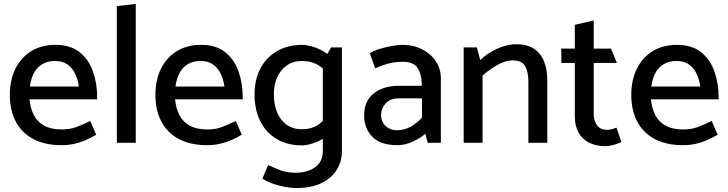

<svg xmlns="http://www.w3.org/2000/svg" viewBox="-20 -726 3703 976"><path d="M474 -221V-231Q474 -302 452.5 -363Q431 -424 384.5 -461Q338 -498 262 -498Q190 -498 138 -465.5Q86 -433 58 -376Q30 -319 30 -243Q30 -167 59.5 -109.5Q89 -52 148 -20Q207 12 293 12Q327 12 358 5Q389 -2 417 -14.5Q445 -27 469 -41L439 -111Q399 -92 367.5 -80Q336 -68 293 -68Q239 -68 204 -87.5Q169 -107 151.5 -142Q134 -177 130 -221ZM132 -286Q137 -326 152.5 -355Q168 -384 195 -400Q222 -416 259 -416Q296 -416 320.5 -400Q345 -384 360 -355Q375 -326 381 -286Z M670 0V-706L574 -695V0Z M1214 -221V-231Q1214 -302 1192.5 -363Q1171 -424 1124.5 -461Q1078 -498 1002 -498Q930 -498 878 -465.5Q826 -433 798 -376Q770 -319 770 -243Q770 -167 799.5 -109.5Q829 -52 888 -20Q947 12 1033 12Q1067 12 1098 5Q1129 -2 1157 -14.5Q1185 -27 1209 -41L1179 -111Q1139 -92 1107.5 -80Q1076 -68 1033 -68Q979 -68 944 -87.5Q909 -107 891.5 -142Q874 -177 870 -221ZM872 -286Q877 -326 892.5 -355Q908 -384 935 -400Q962 -416 999 -416Q1036 -416 1060.5 -400Q1085 -384 1100 -355Q1115 -326 1121 -286Z M1718 -485H1663L1621 -412V42Q1621 96 1582 124Q1543 152 1483 152Q1439 152 1408.5 140.5Q1378 129 1343 113L1314 182Q1331 194 1354 203Q1377 212 1401.5 218Q1426 224 1448.5 227Q1471 230 1486 230Q1561 230 1612.5 205.5Q1664 181 1691 138.5Q1718 96 1718 43ZM1651 -142Q1620 -105 1589.5 -87Q1559 -69 1515 -69Q1469 -69 1437 -92Q1405 -115 1388.5 -155Q1372 -195 1372 -247Q1372 -295 1389 -333Q1406 -371 1438 -393.5Q1470 -416 1515 -416Q1558 -416 1590.5 -399Q1623 -382 1654 -343L1682 -411Q1661 -443 1629.5 -462Q1598 -481 1567 -489.5Q1536 -498 1516 -498Q1443 -498 1388.5 -466.5Q1334 -435 1304 -378.5Q1274 -322 1274 -246Q1274 -168 1303 -110Q1332 -52 1386.5 -19.5Q1441 13 1515 13Q1536 13 1566.5 4Q1597 -5 1628 -24.5Q1659 -44 1680 -73Z M1917 -140Q1917 -174 1940 -200Q1963 -226 2007 -226H2125V-128Q2100 -100 2067.5 -82Q2035 -64 1998 -64Q1971 -64 1953 -75.5Q1935 -87 1926 -104.5Q1917 -122 1917 -140ZM1887 -379Q1914 -391 1949 -401.5Q1984 -412 2027 -412Q2084 -412 2104 -378.5Q2124 -345 2124 -295V-290H2009Q1930 -290 1880.5 -251.5Q1831 -213 1831 -140Q1831 -74 1872.5 -31Q1914 12 2000 12Q2039 12 2078 -6Q2117 -24 2142 -46L2154 0H2221V-329Q2221 -376 2195.5 -414.5Q2170 -453 2125.5 -475.5Q2081 -498 2025 -498Q2005 -498 1973 -492.5Q1941 -487 1910 -477.5Q1879 -468 1860 -455Z M2433 0V-342Q2457 -363 2483 -380.5Q2509 -398 2535.5 -408.5Q2562 -419 2586 -419Q2633 -419 2649.5 -389.5Q2666 -360 2666 -311V0H2762V-320Q2762 -372 2746 -413Q2730 -454 2695.5 -477.5Q2661 -501 2606 -501Q2573 -501 2539.5 -490.5Q2506 -480 2476 -462Q2446 -444 2421 -421L2404 -485H2337V0Z M3086 -479H2998V-622L2902 -600V-479H2833L2834 -406H2902V-135Q2902 -86 2921 -52Q2940 -18 2975 -0.5Q3010 17 3057 17Q3072 17 3087.5 13.5Q3103 10 3117 5Q3131 0 3139 -4L3114 -77Q3104 -73 3091.5 -69.5Q3079 -66 3067 -66Q3031 -66 3014.5 -89.5Q2998 -113 2998 -150V-406H3116Z M3633 -221V-231Q3633 -302 3611.5 -363Q3590 -424 3543.5 -461Q3497 -498 3421 -498Q3349 -498 3297 -465.5Q3245 -433 3217 -376Q3189 -319 3189 -243Q3189 -167 3218.5 -109.5Q3248 -52 3307 -20Q3366 12 3452 12Q3486 12 3517 5Q3548 -2 3576 -14.5Q3604 -27 3628 -41L3598 -111Q3558 -92 3526.5 -80Q3495 -68 3452 -68Q3398 -68 3363 -87.5Q3328 -107 3310.5 -142Q3293 -177 3289 -221ZM3291 -286Q3296 -326 3311.5 -355Q3327 -384 3354 -400Q3381 -416 3418 -416Q3455 -416 3479.5 -400Q3504 -384 3519 -355Q3534 -326 3540 -286Z"/></svg>

Font: Catamaran Thin Medium
Style: Regular
Weight: 500
Version: Version 2.000